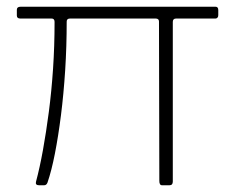

<svg xmlns="http://www.w3.org/2000/svg" viewBox="-20 -550 698 570"><path d="M503 -495Q493 -495 493 -485V-11Q493 0 483 0H461Q453 0 453 -13L452 -486Q452 -495 442 -495H188Q178 -495 178 -486Q178 -412 173.5 -341.5Q169 -271 161 -208Q153 -145 143 -94Q133 -43 121 -8Q118 0 111 0H96Q84 0 87 -11Q98 -52 107.5 -104.5Q117 -157 125 -218Q133 -279 137.5 -346Q142 -413 142 -485Q142 -495 133 -495H40Q30 -495 30 -504V-521Q30 -530 41 -530H620Q628 -530 628 -520V-505Q628 -500 625.5 -497.5Q623 -495 620 -495Z"/></svg>

Font: Libre Franklin Thin
Style: Regular
Weight: 100
Designer: Pablo Impallari, Rodrigo Fuenzalida, Nhung Nguyen
Foundry: Impallari Type
Version: Version 3.000